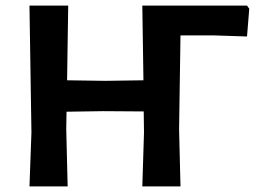

<svg xmlns="http://www.w3.org/2000/svg" viewBox="-20 -664 919 684"><path d="M85 0 92 -192 85 -644H223L219 -378L356 -376L491 -378L487 -644H860L868 -633L860 -534L739 -538H623L618 -204L623 0H487L493 -192L492 -267L347 -268L217 -266L216 -204L221 0Z"/></svg>

Font: Alegreya Sans
Style: Bold
Weight: 700
Designer: Juan Pablo del Peral
Foundry: Huerta Tipografica
Version: Version 2.007